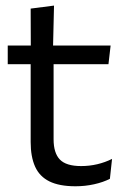

<svg xmlns="http://www.w3.org/2000/svg" viewBox="-20 -640 436 670"><path d="M243.5 10Q187 10 152.5 -7Q118 -24 102.5 -58.5Q87 -93 87 -144.5V-452.5H167V-154Q167 -106 189 -83.2Q211 -60.5 263 -60.5Q292.5 -60.5 319.8 -67Q347 -73.5 371 -85.5L363.5 -16Q340 -4 308.5 3Q277 10 243.5 10ZM7 -416V-481H366L358.5 -416ZM87.5 -473 87 -610 168.5 -620.5 165 -473Z"/></svg>

Font: Anek Latin Medium
Style: Regular
Weight: 400
Version: Version 1.003